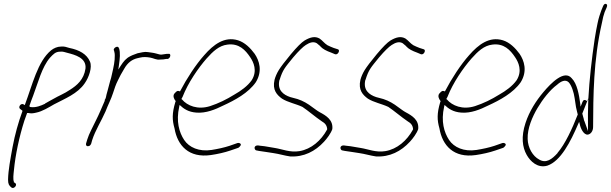

<svg xmlns="http://www.w3.org/2000/svg" viewBox="-20 -760 3109 977"><path d="M82 -206 94 -197V-194C73 -137 56 -75 44 -12C33 49 22 105 21 154C21 177 26 184 38 194C50 204 70 182 58 172L50 167L51 166C45 151 49 125 51 105C58 30 78 -65 104 -146L118 -185H125C136 -182 150 -183 165 -187C195 -193 229 -214 255 -229C310 -258 375 -283 411 -336C433 -367 450 -418 438 -446C422 -485 383 -506 333 -516C319 -520 307 -525 290 -523C272 -523 254 -515 240 -504C171 -447 145 -328 106 -225L100 -229C86 -237 71 -215 82 -206ZM130 -219V-222C136 -239 142 -257 149 -274C174 -340 193 -418 234 -466C250 -483 262 -497 285 -497C301 -499 310 -494 323 -491C361 -481 421 -466 415 -411C407 -355 371 -325 336 -303C307 -283 277 -272 252 -257C238 -249 224 -242 209 -233V-232C188 -222 164 -212 137 -215C134 -215 131 -216 130 -219ZM134 -210H135ZM285 -497H284ZM335 -298Z M418 -30C416 -22 420 -16 426 -16C436 -16 440 -20 444 -29L449 -47C465 -97 496 -145 517 -193C529 -225 546 -257 555 -286C562 -308 570 -332 580 -351L594 -379L612 -410C630 -442 653 -458 680 -464L693 -467C709 -471 727 -470 744 -467C762 -464 776 -454 795 -457H796C805 -457 819 -458 825 -460H833C848 -463 853 -490 836 -486H829C820 -484 810 -484 801 -482H800C795 -482 792 -483 788 -484L773 -488C766 -490 760 -491 753 -492L732 -495C715 -498 697 -492 680 -489L664 -483C657 -480 649 -478 643 -474C621 -463 609 -448 594 -425L582 -406L585 -427C590 -462 593 -491 586 -514H585C582 -532 555 -516 559 -504H560C561 -496 564 -492 564 -479C565 -451 558 -418 550 -384C547 -370 544 -357 540 -346C536 -327 530 -312 527 -297L522 -279C521 -273 518 -256 513 -252V-250V-249V-247C498 -213 484 -178 467 -145C452 -113 433 -80 424 -50ZM515 -188Z M868 -285C858 -272 865 -257 873 -247L874 -245L872 -240C855 -183 856 -149 868 -107C883 -19 941 45 1053 29C1087 24 1123 16 1152 6L1193 -8C1196 -10 1200 -13 1203 -18C1211 -27 1199 -35 1188 -32L1148 -18C1121 -9 1088 -2 1057 3C993 13 942 -10 917 -48C892 -86 875 -142 892 -217L894 -226C915 -206 939 -190 979 -187C1028 -183 1076 -203 1116 -223C1175 -250 1244 -287 1282 -342C1317 -399 1299 -452 1276 -486C1254 -516 1226 -544 1191 -555C1122 -576 1066 -533 1019 -479C977 -432 931 -362 896 -295C884 -300 878 -297 869 -285ZM909 -267C937 -339 989 -414 1031 -462C1064 -499 1095 -528 1137 -533C1196 -541 1229 -505 1253 -469C1270 -444 1291 -400 1261 -352C1240 -322 1205 -297 1173 -279C1133 -254 1092 -234 1049 -220C986 -200 933 -222 906 -254L903 -256ZM1282 -342Z M1282 -18C1270 -11 1277 3 1283 5L1298 8C1324 11 1347 16 1371 19C1399 23 1428 32 1456 36C1526 40 1584 10 1629 -39C1644 -55 1664 -82 1671 -103C1676 -149 1641 -171 1607 -189C1594 -196 1582 -206 1569 -215C1547 -232 1522 -247 1494 -256L1457 -266C1421 -278 1390 -302 1402 -353L1403 -354C1419 -406 1430 -416 1472 -468C1500 -501 1522 -522 1536 -531C1556 -544 1575 -550 1592 -540L1610 -525V-524C1623 -510 1641 -501 1666 -492L1685 -484C1700 -479 1712 -505 1700 -509L1678 -516C1666 -521 1655 -525 1646 -530C1630 -540 1621 -554 1606 -564C1583 -577 1559 -571 1530 -554C1514 -544 1491 -521 1460 -484C1430 -448 1409 -420 1399 -404C1388 -386 1381 -369 1377 -354C1365 -302 1389 -277 1415 -258C1445 -239 1485 -232 1519 -216C1549 -196 1583 -166 1617 -143C1634 -133 1643 -123 1645 -103L1644 -100C1614 -45 1564 -1 1504 9C1456 17 1417 -1 1379 -7C1356 -10 1333 -16 1308 -18H1307L1293 -20C1290 -20 1285 -20 1282 -18ZM1457 36H1456ZM1606 -564Z M1719 -18C1707 -11 1714 3 1720 5L1735 8C1761 11 1784 16 1808 19C1836 23 1865 32 1893 36C1963 40 2021 10 2066 -39C2081 -55 2101 -82 2108 -103C2113 -149 2078 -171 2044 -189C2031 -196 2019 -206 2006 -215C1984 -232 1959 -247 1931 -256L1894 -266C1858 -278 1827 -302 1839 -353L1840 -354C1856 -406 1867 -416 1909 -468C1937 -501 1959 -522 1973 -531C1993 -544 2012 -550 2029 -540L2047 -525V-524C2060 -510 2078 -501 2103 -492L2122 -484C2137 -479 2149 -505 2137 -509L2115 -516C2103 -521 2092 -525 2083 -530C2067 -540 2058 -554 2043 -564C2020 -577 1996 -571 1967 -554C1951 -544 1928 -521 1897 -484C1867 -448 1846 -420 1836 -404C1825 -386 1818 -369 1814 -354C1802 -302 1826 -277 1852 -258C1882 -239 1922 -232 1956 -216C1986 -196 2020 -166 2054 -143C2071 -133 2080 -123 2082 -103L2081 -100C2051 -45 2001 -1 1941 9C1893 17 1854 -1 1816 -7C1793 -10 1770 -16 1745 -18H1744L1730 -20C1727 -20 1722 -20 1719 -18ZM1894 36H1893ZM2043 -564Z M2216 -285C2206 -272 2213 -257 2221 -247L2222 -245L2220 -240C2203 -183 2204 -149 2216 -107C2231 -19 2289 45 2401 29C2435 24 2471 16 2500 6L2541 -8C2544 -10 2548 -13 2551 -18C2559 -27 2547 -35 2536 -32L2496 -18C2469 -9 2436 -2 2405 3C2341 13 2290 -10 2265 -48C2240 -86 2223 -142 2240 -217L2242 -226C2263 -206 2287 -190 2327 -187C2376 -183 2424 -203 2464 -223C2523 -250 2592 -287 2630 -342C2665 -399 2647 -452 2624 -486C2602 -516 2574 -544 2539 -555C2470 -576 2414 -533 2367 -479C2325 -432 2279 -362 2244 -295C2232 -300 2226 -297 2217 -285ZM2257 -267C2285 -339 2337 -414 2379 -462C2412 -499 2443 -528 2485 -533C2544 -541 2577 -505 2601 -469C2618 -444 2639 -400 2609 -352C2588 -322 2553 -297 2521 -279C2481 -254 2440 -234 2397 -220C2334 -200 2281 -222 2254 -254L2251 -256ZM2630 -342Z M2654 -134C2631 -64 2638 -11 2660 28C2679 62 2716 97 2765 83C2833 60 2883 -38 2922 -129L2927 -140L2930 -129C2934 -107 2950 -73 2971 -75C2986 -77 2998 -93 2998 -114C2999 -272 2999 -452 3043 -644C3047 -667 3052 -685 3057 -699L3067 -722C3071 -732 3070 -738 3064 -740C3058 -742 3052 -738 3048 -727L3039 -705C3033 -688 3026 -668 3021 -643C3016 -620 3011 -593 3006 -561C2991 -461 2979 -353 2974 -260L2973 -235C2972 -197 2971 -160 2972 -126V-93L2962 -121C2959 -129 2956 -137 2953 -146L2952 -147C2950 -160 2945 -171 2943 -182L2970 -250C2968 -249 2964 -247 2964 -246C2963 -249 2960 -250 2958 -251C2948 -253 2945 -245 2940 -231L2934 -217L2933 -230C2926 -280 2917 -334 2889 -362C2852 -406 2785 -339 2744 -290C2708 -247 2674 -195 2654 -134ZM2665 -53C2663 -107 2689 -166 2715 -210C2741 -254 2778 -302 2815 -329C2834 -346 2857 -358 2874 -341C2889 -325 2900 -289 2904 -261L2911 -215C2913 -202 2918 -188 2920 -177L2919 -175C2892 -106 2856 -27 2817 18V19C2789 50 2759 73 2724 52C2691 35 2666 -8 2665 -53ZM2815 -329V-328ZM2970 -250C2972 -251 2973 -252 2973 -252V-253C2973 -255 2974 -258 2974 -260Z"/></svg>

Font: Stray Cat
Style: LtCnObl
Weight: 300
Version: Version 1.0